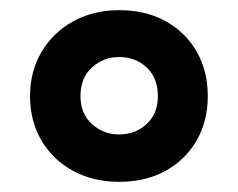

<svg xmlns="http://www.w3.org/2000/svg" viewBox="-20 -744 468 377"><path d="M214 -387Q163 -387 123.5 -408.5Q84 -430 61.5 -468Q39 -506 39 -555Q39 -604 61.5 -642Q84 -680 123.5 -702Q163 -724 214 -724Q266 -724 305 -702.5Q344 -681 366 -643Q388 -605 388 -555Q388 -506 366 -468Q344 -430 305 -408.5Q266 -387 214 -387ZM214 -480Q246 -480 268 -500.5Q290 -521 290 -555Q290 -591 268 -611.5Q246 -632 214 -632Q183 -632 160.5 -611.5Q138 -591 138 -555Q138 -521 160.5 -500.5Q183 -480 214 -480Z"/></svg>

Font: Noto Sans Thaana
Style: Regular
Weight: 400
Designer: Monotype Design Team
Foundry: Monotype Imaging Inc.
Version: Version 2.001